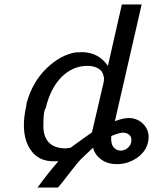

<svg xmlns="http://www.w3.org/2000/svg" viewBox="-20 -710 681 854"><path d="M97 -240Q97 -246 99 -254Q125 -346 187 -406Q249 -466 317 -477Q328 -478 350 -478Q420 -475 460 -417L522 -690H610L491 -171Q528 -185 552 -185Q595 -185 622 -153Q649 -121 638 -76Q628 -34 588 -7Q548 20 500 20Q457 20 429 -1.5Q401 -23 394 -53Q384 -44 362.5 -23.5Q341 -3 338 0Q326 12 289.5 59.5Q253 107 238 124H147Q199 53 240 7Q221 8 207 7Q138 3 105 -62Q72 -130 97 -240ZM183 -228Q178 -224 175.5 -204Q173 -184 173 -162Q173 -140 173 -139Q180 -50 273 -50Q275 -50 285 -52Q287 -52 289 -52Q291 -52 292 -52L294 -53Q368 -107 389 -121L441 -344Q447 -369 432 -393Q410 -417 369 -417Q303 -417 253.5 -367Q204 -317 183 -228ZM475 -105Q472 -71 485 -55.5Q498 -40 517 -40Q532 -40 545.5 -50Q559 -60 563 -75Q569 -102 550 -114Q540 -120 524 -120Q506 -118 475 -105Z"/></svg>

Font: Coval
Style: Book Italic
Weight: 350
Foundry: Context Ltd
Version: Version 001.000